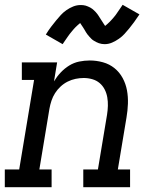

<svg xmlns="http://www.w3.org/2000/svg" viewBox="-30 -780 650 800"><path d="M-10 0V-74H50L112 -447H61V-520H208L195 -441Q207 -461 223 -478Q239 -495 258.5 -507Q278 -519 300 -523.5Q322 -528 344 -528Q372 -528 399 -520.5Q426 -513 447 -496Q468 -479 481 -455Q494 -431 499 -404Q504 -377 503 -348Q502 -319 497 -290L461 -74H512V0H317V-74H378L416 -302Q419 -321 419.5 -339Q420 -357 417 -374.5Q414 -392 406 -407.5Q398 -423 385 -434Q372 -445 354.5 -450Q337 -455 319 -455Q302 -455 285 -451.5Q268 -448 252 -440Q236 -432 222.5 -419.5Q209 -407 199.5 -392Q190 -377 184.5 -360.5Q179 -344 176 -327L134 -74H185V0ZM231 -596 161 -636Q172 -654 183 -668.5Q194 -683 204 -695Q214 -707 223.5 -717.5Q233 -728 246.5 -737.5Q260 -747 275 -753Q290 -759 306 -759Q311 -759 316.5 -758.5Q322 -758 327 -756.5Q332 -755 336.5 -753Q341 -751 346 -748.5Q351 -746 354.5 -743Q358 -740 361.5 -737Q365 -734 369 -729.5Q373 -725 376 -721Q379 -717 381.5 -713Q384 -709 386.5 -705Q389 -701 392 -696.5Q395 -692 397.5 -688Q400 -684 403 -679.5Q406 -675 408 -672Q412 -675 418 -680.5Q424 -686 427.5 -689.5Q431 -693 434.5 -697Q438 -701 442.5 -706Q447 -711 451.5 -717Q456 -723 460.5 -730Q465 -737 470.5 -744.5Q476 -752 481 -760L551 -720Q539 -702 528.5 -687.5Q518 -673 508 -661Q498 -649 488.5 -638.5Q479 -628 465.5 -618.5Q452 -609 437 -602.5Q422 -596 406 -596Q400 -596 394 -597Q388 -598 382 -600Q376 -602 370.5 -605Q365 -608 360 -611Q355 -614 351 -618Q347 -622 342.5 -627Q338 -632 334.5 -636.5Q331 -641 328 -646Q325 -651 322.5 -655.5Q320 -660 316 -666Q312 -672 309 -676.5Q306 -681 304 -684Q300 -681 294 -675.5Q288 -670 284.5 -666.5Q281 -663 277.5 -659Q274 -655 269.5 -649.5Q265 -644 260.5 -638.5Q256 -633 251.5 -626Q247 -619 241.5 -611.5Q236 -604 231 -596Z"/></svg>

Font: Iosevka Etoile Oblique
Style: Regular
Weight: 400
Italic angle: -9°
Designer: Belleve Invis
Foundry: Belleve Invis
Version: Version 15.5.2; ttfautohint (v1.8.4)